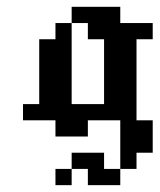

<svg xmlns="http://www.w3.org/2000/svg" viewBox="-20 -401 469 564"><path d="M47.6 -95.2H95.2V-47.6H47.6ZM95.2 -95.2H142.9V-47.6H95.2ZM142.9 -95.2H190.5V-47.6H142.9ZM190.5 -95.2H238.1V-47.6H190.5ZM238.1 -95.2H285.7V-47.6H238.1ZM285.7 -95.2H333.3V-47.6H285.7ZM142.9 -47.6H190.5V0H142.9ZM190.5 -47.6H238.1V0H190.5ZM95.2 -142.9H142.9V-95.2H95.2ZM142.9 -142.9H190.5V-95.2H142.9ZM142.9 -190.5H190.5V-142.9H142.9ZM142.9 -238.1H190.5V-190.5H142.9ZM142.9 -285.7H190.5V-238.1H142.9ZM95.2 -285.7H142.9V-238.1H95.2ZM95.2 -238.1H142.9V-190.5H95.2ZM95.2 -190.5H142.9V-142.9H95.2ZM142.9 -333.3H190.5V-285.7H142.9ZM190.5 -381H238.1V-333.3H190.5ZM238.1 -381H285.7V-333.3H238.1ZM285.7 -381H333.3V-333.3H285.7ZM238.1 -333.3H285.7V-285.7H238.1ZM285.7 -333.3H333.3V-285.7H285.7ZM333.3 -333.3H381V-285.7H333.3ZM381 -333.3H428.6V-285.7H381ZM333.3 -285.7H381V-238.1H333.3ZM333.3 -238.1H381V-190.5H333.3ZM333.3 -190.5H381V-142.9H333.3ZM285.7 -238.1H333.3V-190.5H285.7ZM285.7 -285.7H333.3V-238.1H285.7ZM285.7 -190.5H333.3V-142.9H285.7ZM285.7 -142.9H333.3V-95.2H285.7ZM333.3 -142.9H381V-95.2H333.3ZM333.3 -95.2H381V-47.6H333.3ZM333.3 -47.6H381V0H333.3ZM333.3 0H381V47.6H333.3ZM333.3 47.6H381V95.2H333.3ZM381 -47.6H428.6V0H381ZM381 0H428.6V47.6H381ZM190.5 47.6H238.1V95.2H190.5ZM238.1 47.6H285.7V95.2H238.1ZM238.1 95.2H285.7V142.9H238.1ZM142.9 95.2H190.5V142.9H142.9ZM285.7 95.2H333.3V142.9H285.7Z"/></svg>

Font: Jacquard 12
Style: Regular
Weight: 400
Designer: Sarah Cadigan-Fried
Version: Version 1.000; ttfautohint (v1.8.4.7-5d5b)